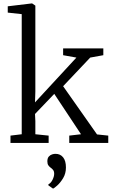

<svg xmlns="http://www.w3.org/2000/svg" viewBox="-20 -839 664 1127"><path d="M41.5 0V-43L107.5 -51V-756L25.5 -765V-802L167.5 -819H168.5L187.5 -806V-301L185.5 -238L428.5 -501L350.5 -515V-555H586.5V-515L509.5 -501L350.5 -333L549.5 -50L615.5 -43V0H386.5V-43L455.5 -51L298.5 -288L185.5 -170L187.5 -128V-51L265.5 -43V0ZM367 144Q367 179.5 350.5 206.8Q334 234 315.8 250Q297.5 266 292 268H291L264 249V243Q279 235.5 288.5 216Q298 196.5 298 181Q298 166 291.2 158Q284.5 150 277 145Q269.5 139.5 263.8 131.5Q258 123.5 258 108Q258 89.5 266.5 80Q275 70.5 286 67.2Q297 64 304 64H306Q334 64 350.5 84.5Q367 105 367 144Z"/></svg>

Font: Merriweather Light
Style: Regular
Weight: 300
Version: Version 2.100